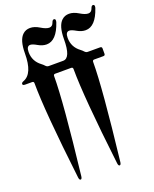

<svg xmlns="http://www.w3.org/2000/svg" viewBox="-164 -798 870 1088"><g transform="rotate(-20 271.0 -254.0)"><path d="M15.6 -436Q77.6 -458.5 77.6 -581.1Q77.6 -662.1 109.9 -690.9Q127.4 -707 153.6 -707Q179.7 -707 209.2 -689Q238.8 -670.9 257.8 -670.9Q276.9 -670.9 284.2 -692.9Q289.1 -707 297.4 -707Q306.6 -707 306.6 -696.8Q306.6 -691.4 304.7 -685.5Q271.5 -586.9 211.4 -586.9Q186.5 -586.9 160.9 -601.8Q135.3 -616.7 122.1 -616.7Q99.6 -616.7 99.6 -581.1Q99.6 -525.4 144.5 -492.2Q153.8 -485.4 161.6 -476.6Q169.4 -467.8 180.2 -467.8H267.1Q313 -467.8 313 -581.1Q313 -662.1 345.2 -690.9Q362.8 -707 388.9 -707Q415 -707 444.6 -689Q474.1 -670.9 493.2 -670.9Q512.2 -670.9 519.5 -692.9Q524.4 -707 532.7 -707Q542 -707 542 -696.8Q542 -691.4 540 -685.5Q506.8 -586.9 446.8 -586.9Q421.9 -586.9 396.2 -601.8Q370.6 -616.7 357.4 -616.7Q335 -616.7 335 -581.1Q335 -525.4 379.9 -492.2Q389.2 -485.4 397 -476.6Q404.8 -467.8 415.5 -467.8H489.7Q500.5 -467.8 500.5 -457V-425.3Q500.5 -414.6 489.7 -414.6H434.6Q424.3 -414.6 424.3 -403.8Q424.3 -248.5 375 182.1Q373 198.7 365.2 198.7Q357.4 198.7 355.5 182.1Q306.2 -236.8 306.2 -403.8Q306.2 -414.6 295.9 -414.6H199.2Q189 -414.6 189 -403.8Q189 -248.5 139.6 182.1Q137.7 198.7 129.9 198.7Q122.1 198.7 120.1 182.1Q70.8 -236.8 70.8 -403.8Q70.8 -414.6 60.5 -414.6H19Q3.4 -414.6 3.4 -423.1Q3.4 -431.6 15.6 -436Z"/></g></svg>

Font: UnifrakturMaguntia17
Style: Book
Weight: 400
Designer: j. 'mach' wust, Gerrit Ansmann, Georg Duffner, based on a font by Peter Wiegel, original typeface by Carl Albert Fahrenw
Version: Version 2017-03-19